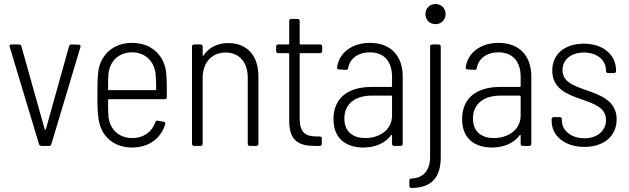

<svg xmlns="http://www.w3.org/2000/svg" viewBox="-20 -725 3123 954"><path d="M186 0H224C230 0 233 -3 235 -8L380 -492C382 -498 378 -503 371 -503L334 -504C328 -504 324 -500 323 -495L208 -83C207 -80 203 -80 202 -83L86 -496C84 -501 81 -504 75 -504H37C31 -504 27 -501 27 -496C27 -495 28 -494 28 -493L174 -8C176 -3 180 0 186 0Z M638 -39C571 -39 526 -82 519 -145C517 -167 517 -196 517 -228C517 -231 519 -232 521 -232H799C805 -232 809 -236 809 -242C809 -290 809 -327 806 -360C798 -449 734 -512 635 -512C543 -512 478 -452 468 -367C464 -334 464 -297 464 -252C464 -207 464 -168 470 -132C482 -49 544 8 637 8C720 8 780 -38 801 -108C803 -114 800 -119 794 -120L764 -125C758 -126 754 -124 752 -118C736 -71 694 -39 638 -39ZM636 -465C701 -465 746 -421 753 -359C755 -337 756 -309 756 -281C756 -278 754 -277 752 -277H521C519 -277 517 -278 517 -281C517 -310 517 -337 519 -359C526 -421 570 -465 636 -465Z M1115 -511C1062 -511 1018 -490 991 -449C989 -446 987 -447 987 -451V-494C987 -500 983 -504 977 -504H944C938 -504 934 -500 934 -494V-10C934 -4 938 0 944 0H977C983 0 987 -4 987 -10V-338C987 -414 1032 -464 1101 -464C1168 -464 1211 -416 1211 -340V-10C1211 -4 1215 0 1221 0H1254C1260 0 1264 -4 1264 -10V-348C1264 -448 1207 -511 1115 -511Z M1581 -471V-494C1581 -500 1577 -504 1571 -504H1473C1471 -504 1469 -506 1469 -508V-621C1469 -627 1465 -631 1459 -631H1427C1421 -631 1417 -627 1417 -621V-508C1417 -506 1415 -504 1413 -504H1362C1356 -504 1352 -500 1352 -494V-471C1352 -465 1356 -461 1362 -461H1413C1415 -461 1417 -459 1417 -457V-124C1417 -22 1469 0 1544 0H1569C1575 0 1579 -4 1579 -10V-37C1579 -43 1575 -47 1569 -47H1553C1497 -47 1469 -67 1469 -137V-457C1469 -459 1471 -461 1473 -461H1571C1577 -461 1581 -465 1581 -471Z M1818 -512C1730 -512 1664 -463 1655 -390C1654 -384 1658 -380 1664 -380L1699 -378C1705 -378 1709 -380 1710 -387C1718 -434 1760 -465 1817 -465C1893 -465 1928 -415 1928 -343V-297C1928 -295 1926 -293 1924 -293H1825C1713 -293 1637 -241 1637 -133C1637 -24 1715 8 1785 8C1842 8 1893 -12 1923 -53C1926 -56 1928 -55 1928 -52V-10C1928 -4 1932 0 1938 0H1971C1977 0 1981 -4 1981 -10V-345C1981 -445 1924 -512 1818 -512ZM1795 -39C1737 -39 1691 -68 1691 -136C1691 -211 1747 -250 1828 -250H1924C1926 -250 1928 -248 1928 -246V-152C1928 -76 1861 -39 1795 -39Z M2144 -605C2172 -605 2194 -626 2194 -655C2194 -684 2173 -705 2144 -705C2115 -705 2094 -684 2094 -655C2094 -626 2115 -605 2144 -605ZM2024 209C2129 208 2170 153 2170 55V-494C2170 -500 2166 -504 2160 -504H2127C2121 -504 2117 -500 2117 -494V55C2117 120 2085 160 2024 162C2018 162 2014 166 2014 172V199C2014 205 2018 209 2024 209Z M2457 -512C2369 -512 2303 -463 2294 -390C2293 -384 2297 -380 2303 -380L2338 -378C2344 -378 2348 -380 2349 -387C2357 -434 2399 -465 2456 -465C2532 -465 2567 -415 2567 -343V-297C2567 -295 2565 -293 2563 -293H2464C2352 -293 2276 -241 2276 -133C2276 -24 2354 8 2424 8C2481 8 2532 -12 2562 -53C2565 -56 2567 -55 2567 -52V-10C2567 -4 2571 0 2577 0H2610C2616 0 2620 -4 2620 -10V-345C2620 -445 2563 -512 2457 -512ZM2434 -39C2376 -39 2330 -68 2330 -136C2330 -211 2386 -250 2467 -250H2563C2565 -250 2567 -248 2567 -246V-152C2567 -76 2500 -39 2434 -39Z M2884 5C2981 5 3044 -50 3044 -132C3044 -225 2962 -253 2890 -278C2828 -300 2775 -319 2775 -377C2775 -428 2817 -464 2881 -464C2948 -464 2991 -425 2991 -376V-372C2991 -366 2995 -362 3001 -362H3031C3037 -362 3041 -366 3041 -372V-375C3041 -452 2978 -508 2881 -508C2787 -508 2724 -457 2724 -374C2724 -284 2800 -255 2871 -231C2933 -209 2991 -190 2991 -129C2991 -76 2949 -38 2884 -38C2816 -38 2772 -78 2772 -125V-133C2772 -139 2768 -143 2762 -143H2731C2725 -143 2721 -139 2721 -133V-124C2721 -51 2785 5 2884 5Z"/></svg>

Font: Barlow Semi Condensed Light
Style: Regular
Weight: 300
Width: 4
Designer: Jeremy Tribby
Foundry: Tribby Type
Version: Version 1.422;hotconv 1.0.109;makeotfexe 2.5.65596